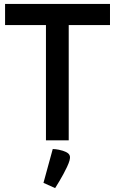

<svg xmlns="http://www.w3.org/2000/svg" viewBox="-20 -717 588 981"><path d="M214.8 0H331.1V-588.9H542V-696.8H5.9V-588.9H214.8ZM249.5 44.4 202.1 217.3 261.7 244.1C261.7 244.1 300.8 183.1 322.3 136.2C346.7 83.5 343.8 67.4 300.8 53.2C272.9 44.4 249.5 44.4 249.5 44.4Z"/></svg>

Font: Doppio One
Style: Regular
Weight: 400
Designer: Szymon Celej
Foundry: Sorkin Type Co
Version: Version 1.002